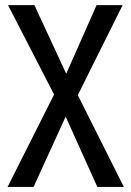

<svg xmlns="http://www.w3.org/2000/svg" viewBox="-20 -534 518 757"><path d="M363.8 203.1 212.9 -131.8H208.5L11.7 -513.7H115.7L259.3 -204.1H264.2L468.3 203.1ZM9.8 203.1 219.7 -213.9H228L360.8 -513.7H463.4L276.4 -138.2H268.1L112.3 203.1Z"/></svg>

Font: RobotoFlex
Style: Regular
Weight: 400
Designer: Berlow after Robertson
Foundry: Google
Version: Version 2.136